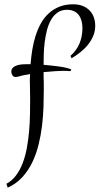

<svg xmlns="http://www.w3.org/2000/svg" viewBox="-20 -680 479 886"><path d="M305.2 -351.6Q297.9 -352.5 289.8 -352.8Q281.7 -353 274.4 -353Q255.4 -353 231.2 -351.3Q207 -349.6 181.2 -347.2Q181.2 -334.5 181.2 -328.6Q181.2 -322.8 181.4 -319.3Q181.6 -315.9 181.6 -313.5Q181.6 -311 181.9 -305.9Q182.1 -300.8 182.1 -291Q182.1 -281.2 182.1 -263.2Q182.1 -228.5 180.7 -186.5Q179.2 -144.5 174.1 -100.8Q168.9 -57.1 158.2 -13.4Q147.5 30.3 129.2 68.6Q110.8 106.9 83 137.5Q55.2 168 15.6 186L9.8 168Q35.6 154.3 54.2 129.2Q72.8 104 85 71.8Q97.2 39.6 104 2.2Q110.8 -35.2 114.3 -74.2Q117.7 -113.3 118.4 -151.9Q119.1 -190.4 119.1 -224.6L118.2 -280.8Q117.7 -293.9 117.7 -308.3Q117.7 -322.8 118.7 -338.4Q101.6 -335.4 86.4 -332.3Q71.3 -329.1 58.6 -325.2Q56.2 -324.7 52.2 -324.7Q42.5 -324.7 37.4 -332.5Q32.2 -340.3 32.2 -348.6Q32.2 -362.3 41.7 -369.6Q51.3 -377 64.5 -380.1Q77.6 -383.3 91.8 -383.5Q106 -383.8 115.7 -383.8H121.1Q123.5 -416.5 128.9 -449.7Q134.3 -482.9 143.8 -513.4Q153.3 -543.9 168 -570.8Q182.6 -597.7 203.9 -617.4Q225.1 -637.2 253.2 -648.7Q281.2 -660.2 318.4 -660.2Q343.3 -660.2 362.3 -652.3Q381.3 -644.5 394 -631.1Q406.7 -617.7 413.1 -599.6Q419.4 -581.5 419.4 -561.5Q419.4 -536.1 410.2 -514.2Q400.9 -492.2 385.7 -473.4Q370.6 -454.6 350.8 -439Q331.1 -423.3 310.1 -411.1L305.2 -422.4Q334 -447.8 347.2 -480.2Q360.4 -512.7 360.4 -550.8Q360.4 -567.4 356.4 -582.8Q352.5 -598.1 344.2 -609.6Q335.9 -621.1 322.3 -627.9Q308.6 -634.8 289.1 -634.8Q263.2 -634.8 245.1 -621.8Q227.1 -608.9 215.1 -587.6Q203.1 -566.4 196.3 -539.3Q189.5 -512.2 186 -483.9Q182.6 -455.6 181.9 -428.7Q181.2 -401.9 181.2 -380.9Q199.2 -379.4 217.8 -377.4Q236.3 -375.5 253.7 -373Q271 -370.6 285.4 -367.2Q299.8 -363.8 309.1 -359.4Z"/></svg>

Font: Montez
Style: Regular
Weight: 400
Designer: Astigmatic (AOETI)
Foundry: Astigmatic (AOETI)
Version: Version 1.001